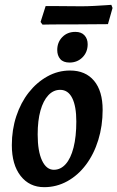

<svg xmlns="http://www.w3.org/2000/svg" viewBox="-20 -763 486 795"><path d="M163 12Q102 12 65.5 -34.5Q29 -81 29 -162Q29 -226 47.5 -282Q66 -338 99 -380Q132 -422 176 -446.5Q220 -471 270 -471Q334 -471 369.5 -428.5Q405 -386 405 -308Q405 -242 387 -183.5Q369 -125 336 -81Q303 -37 258.5 -12.5Q214 12 163 12ZM203 -60Q231 -60 252 -83.5Q273 -107 284.5 -152Q296 -197 296 -260Q296 -323 279 -357Q262 -391 229 -391Q201 -391 180 -368.5Q159 -346 147.5 -305Q136 -264 136 -206Q136 -137 154 -98.5Q172 -60 203 -60ZM268 -504Q242 -504 229.5 -518.5Q217 -533 217 -556Q217 -588 238 -609.5Q259 -631 292 -631Q317 -631 330 -616.5Q343 -602 343 -580Q343 -547 321.5 -525.5Q300 -504 268 -504ZM446 -730 427 -663 291 -662Q263 -662 231.5 -662Q200 -662 178 -661.5Q156 -661 156 -661L148 -672L169 -738Q169 -738 194 -738Q219 -738 254 -737.5Q289 -737 317 -737Q341 -737 370 -738.5Q399 -740 420 -741.5Q441 -743 441 -743Z"/></svg>

Font: Alegreya SemiBold
Style: Italic
Weight: 600
Italic angle: -7°
Designer: Juan Pablo del Peral
Foundry: Huerta Tipografica
Version: Version 2.009